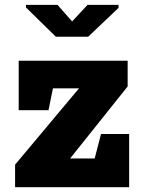

<svg xmlns="http://www.w3.org/2000/svg" viewBox="-20 -782 603 802"><path d="M43 0V-94.2L310.1 -413.1H201.2L182.6 -321.8H58.1V-528.3H513.2V-420.9L272.9 -120.1H375.5L401.9 -222.2H519.5V0ZM475.1 -761.8V-749.1L348.2 -628.5H213.4L88.4 -751V-761.8H220.2L281.3 -692.4L345.7 -761.8Z"/></svg>

Font: Roboto Slab LO Black
Style: Regular
Weight: 900
Designer: Google
Version: Version 2.000